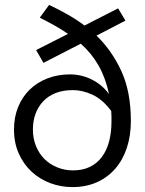

<svg xmlns="http://www.w3.org/2000/svg" viewBox="-20 -750 590 782"><path d="M157 -494 309 -572Q353 -533 381.5 -483Q410 -433 424 -367Q396 -405 354 -426Q312 -447 265 -447Q216 -447 174 -431Q132 -415 101.5 -385.5Q71 -356 54 -314.5Q37 -273 37 -222Q37 -168 56.5 -124.5Q76 -81 109 -50.5Q142 -20 185 -4Q228 12 275 12Q330 12 374 -7.5Q418 -27 449 -62.5Q480 -98 496.5 -147.5Q513 -197 513 -257Q513 -376 474.5 -460Q436 -544 373 -605L491 -666L461 -716L324 -646Q291 -671 254.5 -691.5Q218 -712 180 -730L142 -678Q174 -662 202.5 -646Q231 -630 257 -612L127 -546ZM114 -222Q114 -257 124.5 -286Q135 -315 155.5 -337Q176 -359 206.5 -371Q237 -383 277 -383Q316 -383 357 -364Q398 -345 433 -298Q434 -287 434 -276Q434 -265 434 -254Q434 -211 424.5 -174.5Q415 -138 395.5 -111.5Q376 -85 346.5 -70.5Q317 -56 277 -56Q244 -56 214 -68Q184 -80 162 -101.5Q140 -123 127 -154Q114 -185 114 -222Z"/></svg>

Font: Codetta
Style: Regular
Weight: 400
Italic angle: -11°
Designer: Ulrich Proeller
Foundry: PROSA GmbH
Version: Version 2.00;September 29, 2018;FontCreator 11.5.0.2427 64-b